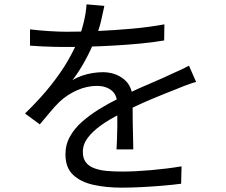

<svg xmlns="http://www.w3.org/2000/svg" viewBox="-20 -818 1040 883"><path d="M460 -791Q454 -761 444.5 -720.5Q435 -680 414 -629Q396 -584 369.5 -536Q343 -488 313 -449Q332 -461 356 -469.5Q380 -478 405.5 -482Q431 -486 452 -486Q510 -486 550 -453.5Q590 -421 590 -359Q590 -340 590 -310.5Q590 -281 590.5 -248.5Q591 -216 592 -185Q593 -154 593 -131H516Q517 -151 518 -178Q519 -205 519.5 -235Q520 -265 519.5 -292Q519 -319 519 -338Q519 -382 492.5 -402.5Q466 -423 426 -423Q379 -423 333.5 -402.5Q288 -382 254 -350Q232 -329 210.5 -302.5Q189 -276 163 -246L95 -296Q167 -366 215 -427Q263 -488 293 -540.5Q323 -593 340 -635Q356 -677 366 -719.5Q376 -762 378 -798ZM118 -683Q158 -678 205 -675Q252 -672 287 -672Q354 -672 431 -675.5Q508 -679 586.5 -686Q665 -693 736 -706L735 -632Q683 -623 624 -617.5Q565 -612 504 -608.5Q443 -605 386.5 -603.5Q330 -602 282 -602Q261 -602 233.5 -602.5Q206 -603 176 -604.5Q146 -606 118 -608ZM882 -441Q869 -438 853.5 -432.5Q838 -427 822.5 -421Q807 -415 793 -409Q741 -389 672 -360Q603 -331 531 -293Q481 -268 443 -240.5Q405 -213 383 -183.5Q361 -154 361 -119Q361 -90 374.5 -72Q388 -54 413 -44.5Q438 -35 470.5 -32Q503 -29 542 -29Q600 -29 674.5 -35.5Q749 -42 815 -53L813 27Q775 32 727.5 36Q680 40 631.5 42.5Q583 45 539 45Q468 45 409.5 32Q351 19 316 -14Q281 -47 281 -108Q281 -153 302 -190.5Q323 -228 358.5 -259Q394 -290 437 -316.5Q480 -343 525 -365Q573 -391 615.5 -410Q658 -429 696 -445Q734 -461 767 -477Q789 -487 809 -496Q829 -505 849 -516Z"/></svg>

Font: Farlight84_Sys_V01
Style: Regular
Weight: 400
Designer: Ryoko NISHIZUKA  (kana, bopomofo & ideographs); Paul D. Hunt (Latin, Greek & Cyrillic); Sandoll Communications , Soo-you
Foundry: Adobe
Version: Version 2.004;October 29, 2024;FontCreator 14.0.0.2814 64-bi